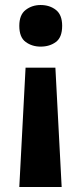

<svg xmlns="http://www.w3.org/2000/svg" viewBox="-20 -566 326 766"><path d="M228 -463Q228 -417 203 -398.5Q178 -380 142 -380Q108 -380 82.5 -398.5Q57 -417 57 -463Q57 -507 82.5 -526.5Q108 -546 142 -546Q178 -546 203 -526.5Q228 -507 228 -463ZM82 -296H201L226 180H57Z"/></svg>

Font: Noto Sans Gurmukhi UI
Style: Bold
Weight: 700
Designer: Jelle Bosma - Monotype Design Team
Foundry: Monotype Imaging Inc.
Version: Version 2.004; ttfautohint (v1.8.4.7-5d5b)